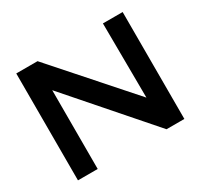

<svg xmlns="http://www.w3.org/2000/svg" viewBox="-133 -796 1016 969"><g transform="rotate(-30 375.0 -311.5)"><path d="M63 0V-623H187L571 -189L568 -623H683V0H579L178 -459V0Z"/></g></svg>

Font: Inconsolata ExtraExpanded
Style: Bold
Weight: 700
Width: 8
Monospace: yes
Designer: Raph Levien, Cyreal, Brenton Simpson
Foundry: Raph Levien, Cyreal, Google
Version: Version 3.100; ttfautohint (v1.8.4.7-5d5b)